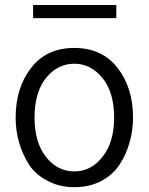

<svg xmlns="http://www.w3.org/2000/svg" viewBox="-20 -736 599 773"><path d="M113.3 -663.1Q113.3 -676.8 113.3 -715.8Q197.3 -715.8 448.2 -715.8Q448.2 -702.1 448.2 -663.1Q364.3 -663.1 113.3 -663.1ZM119.1 -262.7Q119.1 -163.1 165 -104.5Q210.9 -45.9 279.3 -45.9Q346.7 -45.9 392.6 -104.5Q439.5 -163.1 439.5 -262.7Q439.5 -364.3 392.6 -421.9Q345.7 -479.5 279.3 -479.5Q211.9 -479.5 165 -421.9Q119.1 -364.3 119.1 -262.7ZM43 -262.7Q43 -382.8 105.5 -462.9Q167 -543 279.3 -543Q390.6 -543 453.1 -462.9Q515.6 -382.8 515.6 -262.7Q515.6 -211.9 502 -164.1Q489.3 -116.2 461.9 -74.2Q435.5 -33.2 388.7 -7.8Q340.8 17.6 279.3 17.6Q218.8 17.6 171.9 -7.8Q124 -32.2 96.7 -73.2Q70.3 -115.2 56.6 -163.1Q43 -210.9 43 -262.7Z"/></svg>

Font: Gothic A1
Style: Regular
Weight: 400
Designer: HanYang I&C Co.,Ltd.
Version: Version 2.50